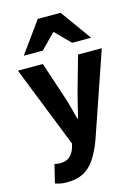

<svg xmlns="http://www.w3.org/2000/svg" viewBox="-138 -829 797 1099"><g transform="rotate(-15 260.5 -279.5)"><path d="M120.4 194Q97.7 194 81.5 191Q65.3 188 49.7 182.3L76.1 73.6Q87.4 76.6 94.6 77.4Q101.8 78.3 109.2 78.3Q146 78.3 166.4 59.9Q186.9 41.5 196 13.2L203.4 -12.7L12 -496.1H159.7L230.6 -282.7Q241.8 -249.4 250.9 -214.2Q260.1 -179 269.8 -142.1H273.8Q282.5 -177.4 290.8 -212.5Q299.1 -247.7 308.3 -282.7L368.5 -496.1H509.2L337 5.4Q313.5 67.1 285.6 109.2Q257.6 151.3 218.2 172.6Q178.7 194 120.4 194ZM66.7 -570 198.5 -753H333.8L465.6 -570H353.2L268.1 -656.3H264.1L179.1 -570Z"/></g></svg>

Font: Source Sans 3
Style: Regular
Weight: 200
Designer: Paul D. Hunt
Foundry: Adobe
Version: Version 3.046;hotconv 1.0.118;makeotfexe 2.5.65603